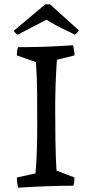

<svg xmlns="http://www.w3.org/2000/svg" viewBox="-20 -858 422 887"><path d="M64 9Q58 -15 58 -38L144 -57Q149 -113 150.5 -169Q152 -225 152 -280Q152 -356 151.5 -430.5Q151 -505 146 -571L58 -602Q58 -612 59 -621Q60 -630 63 -640Q191 -640 318 -649Q320 -637 322 -625.5Q324 -614 324 -602L243 -582Q239 -527 237 -470.5Q235 -414 235 -358Q235 -282 236 -209Q237 -136 241 -70L324 -38Q324 -28 323 -19Q322 -10 319 0Q255 0 191.5 2.5Q128 5 64 9ZM325 -698Q309 -707 285 -718Q261 -729 237 -742Q213 -755 195 -767Q164 -751 132 -734.5Q100 -718 68 -701L62 -698Q59 -698 51.5 -705.5Q44 -713 44 -716L189 -838H211L344 -718Q344 -715 336 -706.5Q328 -698 325 -698Z"/></svg>

Font: Labrada
Style: Regular
Weight: 400
Designer: Mercedes Jáuregui
Foundry: Omnibus-Type Team
Version: Version 1.000; ttfautohint (v1.8.4.7-5d5b)